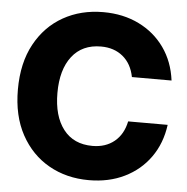

<svg xmlns="http://www.w3.org/2000/svg" viewBox="-53 -791 834 855"><g transform="rotate(5 364.0 -363.5)"><path d="M375 11.7Q274.9 11.7 196 -33Q117.2 -77.6 71.3 -161.6Q25.4 -245.6 25.4 -363.3Q25.4 -481.9 71.3 -566.2Q117.2 -650.4 196 -694.8Q274.9 -739.3 375 -739.3Q463.9 -739.3 534.2 -704.8Q604.5 -670.4 648.7 -608.2Q692.9 -545.9 703.6 -462.4H526.4Q515.1 -521 475.8 -553.5Q436.5 -585.9 377.9 -585.9Q293.9 -585.9 248 -526.6Q202.1 -467.3 202.1 -363.3Q202.1 -259.8 247.8 -200.7Q293.5 -141.6 377.9 -141.6Q436.5 -141.6 475.8 -173.8Q515.1 -206.1 526.9 -264.2H703.6Q692.4 -180.7 648.2 -118.7Q604 -56.6 533.9 -22.5Q463.9 11.7 375 11.7Z"/></g></svg>

Font: Inter Display ExtraBold
Style: Regular
Weight: 800
Designer: Rasmus Andersson
Foundry: rsms
Version: Version 4.000;git-a52131595